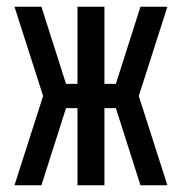

<svg xmlns="http://www.w3.org/2000/svg" viewBox="-20 -550 540 570"><path d="M23 0 108 -265 23 -530H103L176 -301H210V-530H290V-301H324L397 -530H477L392 -265L477 0H397L324 -229H290V0H210V-229H176L103 0Z"/></svg>

Font: Iosevka SS01
Style: Regular
Weight: 400
Monospace: yes
Designer: Belleve Invis
Foundry: Belleve Invis
Version: 2.3.3; ttfautohint (v1.8.3)